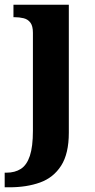

<svg xmlns="http://www.w3.org/2000/svg" viewBox="-40 -556 405 816"><path d="M-20.1 240V177.9H-13Q23.5 177.9 48.7 161.7Q73.9 145.5 86.9 106.4Q99.9 67.3 99.9 -0.3V-416.8Q99.9 -445.6 89.2 -459.8Q78.5 -474.1 60.5 -478.5Q42.5 -483 21.1 -483H17.2V-536H252.5V8Q252.5 97 219.9 148Q187.3 199 130.5 219.5Q73.6 240 0.1 240Z"/></svg>

Font: Noto Serif Lao
Style: Regular
Weight: 400
Designer: Monotype Design Team
Foundry: Monotype Imaging Inc.
Version: Version 2.003